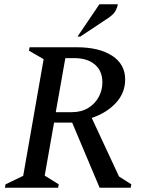

<svg xmlns="http://www.w3.org/2000/svg" viewBox="-20 -882 682 902"><path d="M3 0 6 -16 89 -56 185 -604 116 -644 119 -660H340Q446 -660 507 -620Q568 -580 568 -509Q568 -445 524 -398Q480 -351 411 -328L539 -53L597 -16L594 0H448L319 -306H234L190 -57L256 -16L253 0ZM329 -609H287L242 -355H317Q362 -355 394 -374.5Q426 -394 443.5 -426Q461 -458 461 -495Q461 -549 425.5 -579Q390 -609 329 -609ZM344 -710 447 -862H534Q531 -847 523 -831.5Q515 -816 491 -799L357 -710Z"/></svg>

Font: Spectral SC Medium
Style: Italic
Weight: 500
Italic angle: -10°
Designer: Jean-Baptiste Levee
Foundry: Production Type
Version: Version 2.001